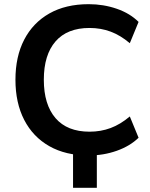

<svg xmlns="http://www.w3.org/2000/svg" viewBox="-20 -735 719 920"><path d="M330 165V-61H444V165ZM405 10Q295 10 216.5 -34.5Q138 -79 96 -160.5Q54 -242 54 -353Q54 -464 96 -545Q138 -626 216.5 -670.5Q295 -715 405 -715Q476 -715 539.5 -693Q603 -671 644 -630L602 -528Q557 -566 510 -583.5Q463 -601 409 -601Q302 -601 246 -536.5Q190 -472 190 -353Q190 -234 246 -169Q302 -104 409 -104Q463 -104 510 -121.5Q557 -139 602 -177L644 -75Q603 -35 539.5 -12.5Q476 10 405 10Z"/></svg>

Font: NunitoSans3
Style: Bold
Weight: 700
Designer: Vernon Adams
Foundry: Vernon Adams
Version: Version 3.101;gftools[0.9.27]